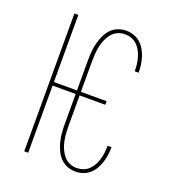

<svg xmlns="http://www.w3.org/2000/svg" viewBox="-136 -849 872 962"><g transform="rotate(20 300.0 -367.5)"><path d="M373 8Q351 8 329.5 -0.5Q308 -9 292.5 -25.5Q277 -42 267.5 -63Q258 -84 252.5 -105.5Q247 -127 245 -149.5Q243 -172 243 -195V-358H120V0H99V-735H120V-377H243V-540Q243 -563 245 -585.5Q247 -608 252.5 -629.5Q258 -651 267.5 -672Q277 -693 292.5 -709.5Q308 -726 329.5 -734.5Q351 -743 373 -743Q394 -743 413.5 -736.5Q433 -730 448.5 -716.5Q464 -703 474.5 -685Q485 -667 491 -647.5Q497 -628 500 -608Q503 -588 503 -567Q503 -567 503 -566.5Q503 -566 503 -566H482Q482 -566 482 -566.5Q482 -567 482 -567Q482 -585 480 -602.5Q478 -620 473 -637.5Q468 -655 459.5 -671Q451 -687 438 -699.5Q425 -712 408 -718Q391 -724 373 -724Q353 -724 334.5 -715.5Q316 -707 303.5 -691.5Q291 -676 283 -657.5Q275 -639 271 -619.5Q267 -600 265.5 -580Q264 -560 264 -540V-377H401V-358H264V-195Q264 -175 265.5 -155Q267 -135 271 -115.5Q275 -96 283 -77.5Q291 -59 303.5 -43.5Q316 -28 334.5 -19.5Q353 -11 373 -11Q391 -11 408 -17Q425 -23 438 -35.5Q451 -48 459.5 -64Q468 -80 473 -97.5Q478 -115 480 -132.5Q482 -150 482 -168Q482 -168 482 -168.5Q482 -169 482 -169H503Q503 -169 503 -168.5Q503 -168 503 -168Q503 -147 500 -127Q497 -107 491 -87.5Q485 -68 474.5 -50Q464 -32 448.5 -18.5Q433 -5 413.5 1.5Q394 8 373 8Z"/></g></svg>

Font: Iosevka Curly Thin Extended
Style: Regular
Weight: 100
Width: 7
Monospace: yes
Designer: Belleve Invis
Foundry: Belleve Invis
Version: Version 11.1.0; ttfautohint (v1.8.3)